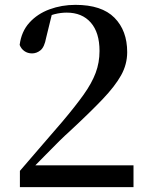

<svg xmlns="http://www.w3.org/2000/svg" viewBox="-20 -771 619 791"><path d="M62 0V-67Q110 -122 155 -175Q200 -228 237 -270Q291 -334 324.5 -381Q358 -428 374 -470.5Q390 -513 390 -561Q390 -637 354 -678Q318 -719 255 -719Q230 -719 204.5 -712.5Q179 -706 150 -689L195 -717L170 -615Q163 -577 147 -564Q131 -551 112 -551Q94 -551 80.5 -560.5Q67 -570 61 -586Q68 -641 101 -677.5Q134 -714 184 -732.5Q234 -751 291 -751Q399 -751 451.5 -698Q504 -645 504 -556Q504 -506 479 -461Q454 -416 402 -361.5Q350 -307 267 -230Q250 -215 225 -190.5Q200 -166 170.5 -135.5Q141 -105 110 -74L120 -107V-90H530V0Z"/></svg>

Font: Noto Serif TC SemiBold
Style: Regular
Weight: 600
Version: Version 2.002-H1;hotconv 1.1.0;makeotfexe 2.6.0